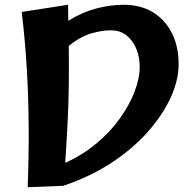

<svg xmlns="http://www.w3.org/2000/svg" viewBox="-20 -778 816 804"><path d="M96 6Q101 -133 100 -255.5Q99 -378 92 -493.5Q85 -609 71 -728L265 -758Q265 -722 266 -691Q324 -727 383 -742.5Q442 -758 498 -758Q569 -758 620.5 -726.5Q672 -695 700 -639Q728 -583 728 -510Q728 -442 694.5 -369Q661 -296 598.5 -225.5Q536 -155 447 -96.5Q358 -38 245 0ZM443 -651Q406 -651 360.5 -637.5Q315 -624 268 -586Q269 -497 268 -419Q267 -341 263 -263Q259 -185 253 -96Q326 -129 384 -177.5Q442 -226 482 -282Q522 -338 543.5 -394Q565 -450 565 -499Q565 -536 552 -570.5Q539 -605 512 -628Q485 -651 443 -651Z"/></svg>

Font: Marhey SemiBold
Style: Regular
Weight: 600
Designer: Nur Syamsi & Bustanul Arifin
Foundry: Namelatype
Version: Version 1.000; ttfautohint (v1.8.4.7-5d5b)